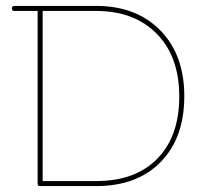

<svg xmlns="http://www.w3.org/2000/svg" viewBox="-20 -628 696 648"><path d="M305 0H115Q107 0 107 -8V-591H29Q20 -591 20 -599.5Q20 -608 29 -608H305Q440 -608 521 -525.5Q602 -443 602 -303Q602 -163 522.5 -81.5Q443 0 305 0ZM124 -591V-17H305Q437 -17 511 -92.5Q585 -168 585 -302.5Q585 -437 509 -514Q433 -591 305 -591Z"/></svg>

Font: Flamenco Light
Style: Regular
Weight: 300
Designer: Luciano Vergara
Foundry: Luciano Vergara
Version: Version 1.003